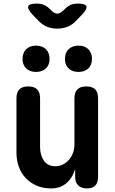

<svg xmlns="http://www.w3.org/2000/svg" viewBox="-20 -1043 640 1073"><path d="M396 -235V-494Q396 -527 412.5 -543.5Q429 -560 462 -560Q496 -560 512 -543.5Q528 -527 528 -494V-55Q528 -22 512.5 -6Q497 10 466 10Q436 10 418 -6Q400 -22 400 -55V-98Q384 -47 350 -18.5Q316 10 266 10Q220 10 184.5 -5.5Q149 -21 123.5 -48Q98 -75 85 -111.5Q72 -148 72 -191V-494Q72 -527 88 -543.5Q104 -560 138 -560Q171 -560 187.5 -543.5Q204 -527 204 -494V-219Q204 -200 209 -181Q214 -162 224 -147Q234 -132 250 -123Q266 -114 289 -114Q313 -114 333 -124.5Q353 -135 367 -152Q381 -169 388.5 -190.5Q396 -212 396 -235ZM419 -641Q384 -641 363.5 -660.5Q343 -680 343 -714Q343 -748 363.5 -768Q384 -788 419 -788Q453 -788 473.5 -768Q494 -748 494 -714Q494 -680 473.5 -660.5Q453 -641 419 -641ZM181 -641Q147 -641 126.5 -660.5Q106 -680 106 -714Q106 -748 126.5 -768Q147 -788 181 -788Q216 -788 236.5 -768Q257 -748 257 -714Q257 -680 236.5 -660.5Q216 -641 181 -641ZM186 -1023Q207 -1023 224.5 -1016Q242 -1009 257 -994L267 -984Q284 -967 300 -967Q316 -967 333 -984L343 -993Q358 -1009 375.5 -1016Q393 -1023 414 -1023Q456 -1023 462.5 -1008.5Q469 -994 440 -963L405 -927Q384 -904 357.5 -893.5Q331 -883 300 -883Q269 -883 243 -893.5Q217 -904 195 -927L160 -963Q132 -994 138 -1008.5Q144 -1023 186 -1023Z"/></svg>

Font: Maple Mono Normal NL
Style: Bold
Weight: 700
Monospace: yes
Designer: subframe7536
Version: Version 7.000